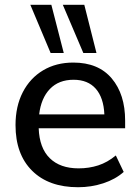

<svg xmlns="http://www.w3.org/2000/svg" viewBox="-20 -775 586 804"><path d="M307 9Q184 9 114.5 -60Q45 -129 45 -251Q45 -330 75.5 -389Q106 -448 160.5 -480.5Q215 -513 287 -513Q392 -513 448 -446.5Q504 -380 504 -270V-238H142Q145 -155 188.5 -112.5Q232 -70 309 -70Q353 -70 391.5 -82.5Q430 -95 465 -124L498 -55Q463 -24 412.5 -7.5Q362 9 307 9ZM288 -441Q226 -441 189 -402.5Q152 -364 144 -296H417Q414 -366 381 -403.5Q348 -441 288 -441ZM329 -553 243 -755H333L384 -553ZM192 -553 107 -755H195L247 -553Z"/></svg>

Font: Mulish SemiBold
Style: Regular
Weight: 600
Designer: Vernon Adams
Foundry: Vernon Adams
Version: Version 3.603; ttfautohint (v1.8.3)